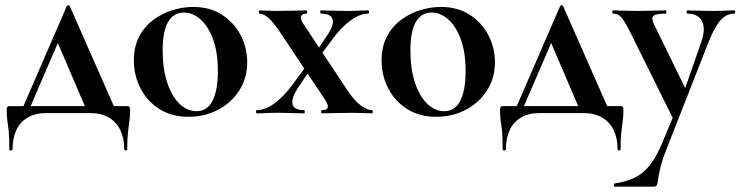

<svg xmlns="http://www.w3.org/2000/svg" viewBox="-20 -425 2777 720"><path d="M57 -2 230 -401Q232 -405 236.5 -405Q241 -405 242 -401L418 -2H309L192 -275L235 -352L84 -2ZM15 135Q15 89 12.5 65.5Q10 42 7.5 26Q5 10 5 -12Q5 -20 7 -23.5Q9 -27 16 -27H456Q464 -27 466 -23.5Q468 -20 468 -12Q468 6 465.5 25.5Q463 45 460 70.5Q457 96 457 135Q457 139 451.5 139Q446 139 446 135Q446 94 431.5 63.5Q417 33 388.5 16Q360 -1 318 -1H153Q112 -1 83.5 16Q55 33 41 63.5Q27 94 27 135Q27 139 21 139Q15 139 15 135Z M687 13Q624 13 578 -16Q532 -45 507 -93.5Q482 -142 482 -198Q482 -250 502 -288Q522 -326 555 -350.5Q588 -375 627 -387Q666 -399 704 -399Q768 -399 813.5 -369Q859 -339 883 -292Q907 -245 907 -192Q907 -131 876.5 -84.5Q846 -38 796 -12.5Q746 13 687 13ZM717 -8Q757 -8 777 -47Q797 -86 797 -157Q797 -230 778.5 -279Q760 -328 731 -353Q702 -378 670 -378Q631 -378 610.5 -343Q590 -308 590 -235Q590 -167 607 -115.5Q624 -64 653 -36Q682 -8 717 -8Z M1187 0Q1184 0 1184 -6Q1184 -12 1187 -12Q1206 -12 1209 -22Q1212 -32 1199 -51L1031 -303Q1010 -335 990 -354.5Q970 -374 953 -374Q951 -374 951 -380Q951 -386 953 -386Q968 -386 984 -385Q1000 -384 1015 -384Q1051 -384 1079 -385Q1107 -386 1130 -386Q1132 -386 1132 -380Q1132 -374 1130 -374Q1114 -374 1109 -365Q1104 -356 1118 -335L1285 -83Q1311 -45 1334.5 -28.5Q1358 -12 1375 -12Q1378 -12 1378 -6Q1378 0 1375 0Q1358 0 1338.5 -1Q1319 -2 1302 -2Q1266 -2 1238 -1Q1210 0 1187 0ZM943 0Q940 0 940 -6Q940 -12 943 -12Q975 -12 1009.5 -37.5Q1044 -63 1075 -105L1141 -195L1155 -181L1099 -98Q1081 -71 1077 -51.5Q1073 -32 1084 -22Q1095 -12 1120 -12Q1123 -12 1123 -6Q1123 0 1120 0Q1097 0 1075.5 -1Q1054 -2 1020 -2Q995 -2 980 -1Q965 0 943 0ZM1162 -191 1148 -205 1204 -288Q1233 -329 1227.5 -351.5Q1222 -374 1183 -374Q1181 -374 1181 -380Q1181 -386 1183 -386Q1207 -386 1228.5 -385Q1250 -384 1284 -384Q1309 -384 1324 -385Q1339 -386 1361 -386Q1364 -386 1364 -380Q1364 -374 1361 -374Q1330 -374 1295 -348.5Q1260 -323 1229 -281Z M1616 13Q1553 13 1507 -16Q1461 -45 1436 -93.5Q1411 -142 1411 -198Q1411 -250 1431 -288Q1451 -326 1484 -350.5Q1517 -375 1556 -387Q1595 -399 1633 -399Q1697 -399 1742.5 -369Q1788 -339 1812 -292Q1836 -245 1836 -192Q1836 -131 1805.5 -84.5Q1775 -38 1725 -12.5Q1675 13 1616 13ZM1646 -8Q1686 -8 1706 -47Q1726 -86 1726 -157Q1726 -230 1707.5 -279Q1689 -328 1660 -353Q1631 -378 1599 -378Q1560 -378 1539.5 -343Q1519 -308 1519 -235Q1519 -167 1536 -115.5Q1553 -64 1582 -36Q1611 -8 1646 -8Z M1907 -2 2080 -401Q2082 -405 2086.5 -405Q2091 -405 2092 -401L2268 -2H2159L2042 -275L2085 -352L1934 -2ZM1865 135Q1865 89 1862.5 65.5Q1860 42 1857.5 26Q1855 10 1855 -12Q1855 -20 1857 -23.5Q1859 -27 1866 -27H2306Q2314 -27 2316 -23.5Q2318 -20 2318 -12Q2318 6 2315.5 25.5Q2313 45 2310 70.5Q2307 96 2307 135Q2307 139 2301.5 139Q2296 139 2296 135Q2296 94 2281.5 63.5Q2267 33 2238.5 16Q2210 -1 2168 -1H2003Q1962 -1 1933.5 16Q1905 33 1891 63.5Q1877 94 1877 135Q1877 139 1871 139Q1865 139 1865 135Z M2464 109 2516 -15 2514 40 2344 -303Q2322 -347 2309.5 -360.5Q2297 -374 2279 -374Q2276 -374 2276 -380Q2276 -386 2279 -386Q2299 -386 2321.5 -385Q2344 -384 2364 -384Q2400 -384 2427 -385Q2454 -386 2476 -386Q2479 -386 2479 -380Q2479 -374 2476 -374Q2441 -374 2431 -366Q2421 -358 2432 -335L2559 -75L2522 -16L2610 -268Q2627 -317 2612.5 -345.5Q2598 -374 2557 -374Q2555 -374 2555 -380Q2555 -386 2557 -386Q2581 -386 2602.5 -385Q2624 -384 2658 -384Q2682 -384 2697.5 -385Q2713 -386 2735 -386Q2737 -386 2737 -380Q2737 -374 2735 -374Q2701 -374 2678.5 -345Q2656 -316 2637 -267L2485 120Q2464 172 2456.5 203.5Q2449 235 2447.5 250Q2446 265 2443 270Q2440 275 2429 275H2285Q2282 275 2282 269Q2282 263 2285 263Q2325 257 2356.5 243Q2388 229 2414 198Q2440 167 2464 109Z"/></svg>

Font: Cormorant Garamond Light
Style: Regular
Weight: 300
Designer: Christian Thalmann (Catharsis Fonts)
Foundry: Catharsis Fonts
Version: Version 4.001